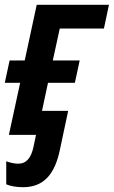

<svg xmlns="http://www.w3.org/2000/svg" viewBox="-25 -562 474 800"><path d="M71 218C158 218 204 163 225 60L259 -100H150L175 -217H287L307 -310H195L224 -443H408L429 -542H128L78 -310H15L-5 -217H59L12 0H125L115 48C105 96 85 120 51 120C35 120 17 116 1 110V206C17 213 42 218 71 218Z"/></svg>

Font: Noto Sans SemiCondensed SemiBold
Style: Italic
Weight: 600
Width: 4
Italic angle: -12°
Designer: Monotype Design Team
Foundry: Monotype Imaging Inc.
Version: Version 2.013